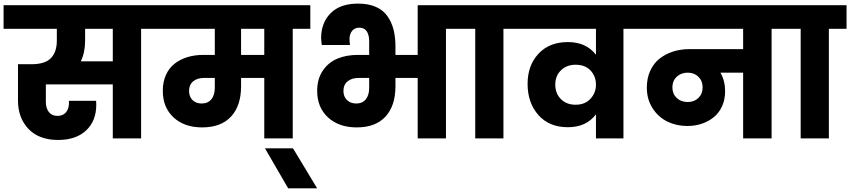

<svg xmlns="http://www.w3.org/2000/svg" viewBox="-37 -769 4725 1067"><path d="M436 -543Q436 -477.5 412.1 -428.2H589.8V-608.9H436ZM-17.1 -608.9V-740.2H845.2V-608.9H747.1V0H589.8V-299.8H217.8V-202.1Q217.8 -168 234.4 -146.5Q251 -125 283.2 -125Q313 -125 329.6 -144.8Q346.2 -164.6 346.2 -195.8V-209H497.1Q498 -200.2 498 -187Q498 -97.2 441.7 -44.2Q385.3 8.8 286.1 8.8Q179.7 8.8 121.3 -52.5Q63 -113.8 63 -210V-412.1H137.2Q213.9 -412.1 246.3 -446.3Q278.8 -480.5 278.8 -543V-608.9Z M1083.5 -193.8Q1118.7 -193.8 1137.7 -217.5Q1156.7 -241.2 1156.7 -280.8V-335.9H1096.7Q1059.6 -335.9 1036.6 -317.1Q1013.7 -298.3 1013.7 -264.2Q1013.7 -231.4 1033.2 -212.6Q1052.7 -193.8 1083.5 -193.8ZM1431.6 -463.9V-608.9H1302.7V-463.9ZM810.5 -608.9V-740.2H1687.5V-608.9H1589.8V0H1431.6V-335.9H1302.7V-289.1Q1302.7 -181.6 1247.1 -121.3Q1191.4 -61 1086.4 -61Q987.3 -61 927.5 -116.5Q867.7 -171.9 867.7 -264.2Q867.7 -314 885.3 -352.8Q902.8 -391.6 933.8 -415.5Q964.8 -439.5 1005.1 -451.7Q1045.4 -463.9 1092.8 -463.9H1156.7V-608.9Z M1564.5 277.8 1435.5 55.2H1591.3L1725.6 277.8Z M1942.4 -193.8Q1977.5 -193.8 1996.1 -217.3Q2014.6 -240.7 2014.6 -280.8V-335.9H1956.5Q1918 -335.9 1894.8 -317.1Q1871.6 -298.3 1871.6 -264.2Q1871.6 -231.4 1891.6 -212.6Q1911.6 -193.8 1942.4 -193.8ZM1945.3 -61Q1846.2 -61 1785.9 -116.5Q1725.6 -171.9 1725.6 -264.2Q1725.6 -330.1 1756.6 -376Q1787.6 -421.9 1837.4 -442.9Q1887.2 -463.9 1951.2 -463.9H2014.6V-540Q2014.6 -574.7 2001.2 -595Q1987.8 -615.2 1959.5 -615.2Q1934.6 -615.2 1919.9 -597.7Q1905.3 -580.1 1905.3 -550.8Q1905.3 -536.1 1908.2 -519H1751.5Q1747.6 -541.5 1747.6 -557.1Q1747.6 -642.6 1800.5 -695.8Q1853.5 -749 1953.6 -749Q2010.3 -749 2051.3 -731Q2092.3 -712.9 2115.7 -679.7Q2139.2 -646.5 2149.9 -605Q2160.6 -563.5 2160.6 -511.2V-463.9H2284.2V-740.2H2540.5V-608.9H2441.4V0H2284.2V-335.9H2160.6V-289.1Q2160.6 -181.6 2105.5 -121.3Q2050.3 -61 1945.3 -61Z M2604 0V-608.9H2505.9V-740.2H2858.9V-608.9H2760.7V0Z M3161.6 -187Q3214.4 -187 3244.6 -220.2Q3274.9 -253.4 3274.9 -297.9V-298.8Q3274.9 -345.2 3244.9 -377.2Q3214.8 -409.2 3161.6 -409.2Q3112.3 -409.2 3080.6 -378.4Q3048.8 -347.7 3048.8 -298.8Q3048.8 -249.5 3080.1 -218.3Q3111.3 -187 3161.6 -187ZM3525.9 -608.9H3427.7V0H3274.9V-133.8Q3221.7 -62 3118.7 -62Q3015.1 -62 2955.1 -129.6Q2895 -197.3 2895 -303.2Q2895 -405.3 2955.3 -470.2Q3015.6 -535.2 3118.7 -535.2Q3220.2 -535.2 3274.9 -464.8V-608.9H2824.7V-740.2H3525.9Z M3784.7 -202.1Q3821.3 -202.1 3844.5 -224.9Q3867.7 -247.6 3867.7 -283.2Q3867.7 -319.3 3844.5 -342.3Q3821.3 -365.2 3784.7 -365.2Q3747.6 -365.2 3723.6 -342.3Q3699.7 -319.3 3699.7 -283.2Q3699.7 -247.6 3723.4 -224.9Q3747.1 -202.1 3784.7 -202.1ZM3491.7 -608.9V-740.2H4348.6V-608.9H4251V0H4092.8V-365.2H3966.8Q3992.7 -319.3 3992.7 -262.2Q3992.7 -215.8 3975.8 -178.7Q3959 -141.6 3929.9 -117.9Q3900.9 -94.2 3863.3 -81.5Q3825.7 -68.8 3782.7 -68.8Q3722.2 -68.8 3671.6 -93.5Q3621.1 -118.2 3589.4 -167.7Q3557.6 -217.3 3557.6 -282.2Q3557.6 -334.5 3576.7 -376Q3595.7 -417.5 3628.7 -443.4Q3661.6 -469.2 3704.1 -482.7Q3746.6 -496.1 3795.9 -496.1H4092.8V-608.9Z M4412.6 0V-608.9H4314.5V-740.2H4667.5V-608.9H4569.3V0Z"/></svg>

Font: SVN-Poppins
Style: Bold
Weight: 700
Designer: Ninad Kale (Devanagari), Jonny Pinhorn (Latin)
Foundry: Indian Type Foundry
Version: Version 3.200;PS 1.000;hotconv 16.6.54;makeotf.lib2.5.65590